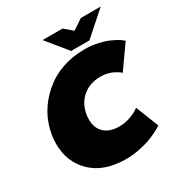

<svg xmlns="http://www.w3.org/2000/svg" viewBox="-207 -1049 1148 1215"><g transform="rotate(-30 366.5 -441.5)"><path d="M469.2 -750H402.5L280 -900H425.8L485 -850L559.2 -900H705L535.8 -750ZM25.8 -287.5Q25.8 -318.3 30.8 -350Q55.8 -505 177.9 -610.8Q300 -716.7 480 -716.7Q526.7 -716.7 569.6 -707.9Q612.5 -699.2 641.2 -687.1Q670 -675 691.7 -662.9Q713.3 -650.8 723.3 -641.7L733.3 -633.3L615.8 -466.7Q614.2 -468.3 610.4 -472.1Q606.7 -475.8 593.3 -484.2Q580 -492.5 565.8 -499.2Q551.7 -505.8 528.8 -511.3Q505.8 -516.7 481.7 -516.7Q402.5 -516.7 349.6 -471.7Q296.7 -426.7 285 -350Q282.5 -332.5 282.5 -316.7Q282.5 -254.2 321.2 -218.8Q360 -183.3 429.2 -183.3Q467.5 -183.3 504.6 -195.8Q541.7 -208.3 560 -220.8L578.3 -233.3L644.2 -66.7Q639.2 -63.3 630.8 -57.5Q622.5 -51.7 593.8 -37.5Q565 -23.3 534.2 -12.5Q503.3 -1.7 457.1 7.5Q410.8 16.7 364.2 16.7Q203.3 16.7 114.6 -68.8Q25.8 -154.2 25.8 -287.5Z"/></g></svg>

Font: BoonTook
Style: Italic
Weight: 400
Italic angle: -9°
Designer: Sungsit Sawaiwan
Foundry: FontUni
Version: Version 3.0